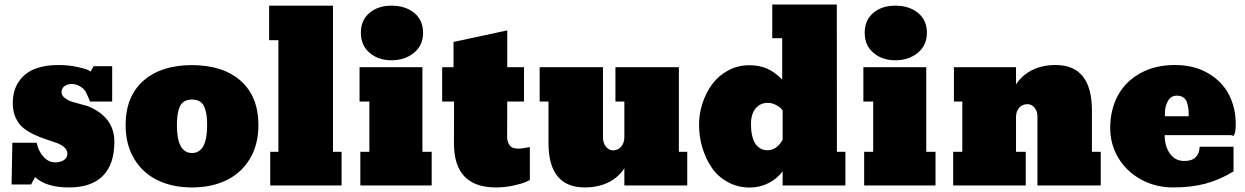

<svg xmlns="http://www.w3.org/2000/svg" viewBox="-20 -821 5513 850"><path d="M378.4 -371.6 374.5 -381.8Q370.1 -392.1 364.7 -403.8Q359.4 -415.5 357.4 -418Q348.1 -431.6 331.1 -440.4Q314 -449.2 297.4 -449.2Q279.3 -449.2 265.9 -439.7Q252.4 -430.2 252.4 -413.1Q252.4 -398.4 267.1 -387.2Q281.7 -376 298.8 -370.6Q315.9 -365.2 338.9 -359.4Q361.8 -353.5 368.7 -351.1Q486.3 -303.2 486.3 -192.9Q486.3 -93.8 435.5 -42.5Q384.8 8.8 285.6 8.8Q184.1 8.8 135.3 -37.1L117.7 -4.4H31.2L34.7 -189H142.6Q148.4 -155.3 170.9 -128.7Q193.4 -102.1 225.6 -102.1Q245.6 -102.1 262 -111.8Q278.3 -121.6 278.3 -140.1Q278.3 -156.7 264.9 -168.7Q251.5 -180.7 230.2 -188.5Q209 -196.3 183.1 -204.6Q157.2 -212.9 131.6 -224.9Q106 -236.8 84.7 -253.4Q63.5 -270 50 -298.3Q36.6 -326.7 36.6 -364.3Q36.6 -421.4 63.5 -460.2Q90.3 -499 134.5 -516.1Q178.7 -533.2 237.8 -533.2Q282.7 -533.2 319.8 -525.1Q356.9 -517.1 366.7 -512.5Q376.5 -507.8 381.3 -504.4L394.5 -527.8H476.6V-371.6Z M536.1 -267.1Q536.1 -394 614.7 -463.4Q693.4 -532.7 829.6 -532.7Q966.8 -532.7 1045.4 -463.4Q1124 -394 1124 -267.1Q1124 -181.6 1086.7 -118.7Q1049.3 -55.7 983.2 -23.4Q917 8.8 830.1 8.8Q743.2 8.8 677 -23.4Q610.8 -55.7 573.5 -118.7Q536.1 -181.6 536.1 -267.1ZM763.2 -266.1Q763.2 -143.6 830.1 -143.6Q897 -143.6 897 -266.1Q897 -291 894.8 -308.3Q892.6 -325.7 886.2 -343.8Q879.9 -361.8 865.7 -371.1Q851.6 -380.4 830.1 -380.4Q808.6 -380.4 794.4 -371.1Q780.3 -361.8 773.9 -343.8Q767.6 -325.7 765.4 -308.3Q763.2 -291 763.2 -266.1Z M1454.1 -148.9H1492.2V0H1176.3V-148.9H1212.4V-643.1H1171.4V-795.9H1454.1Z M1850.1 -148.9H1891.1V0H1575.2V-148.9H1615.2V-371.6H1571.8V-523.4H1850.1ZM1712.9 -554.2Q1654.8 -554.2 1616.2 -587.2Q1577.6 -620.1 1577.6 -676.3Q1577.6 -731.4 1615.5 -763.7Q1653.3 -795.9 1712.9 -795.9Q1774.9 -795.9 1814 -763.7Q1853 -731.4 1853 -676.3Q1853 -620.1 1812.7 -587.2Q1772.5 -554.2 1712.9 -554.2Z M2325.7 -23.9 2307.6 -15.6Q2289.6 -7.3 2252 0.7Q2214.4 8.8 2175.3 8.8Q1988.8 8.8 1989.7 -188L1990.2 -371.6H1937.5V-523.4H1987.8V-635.3L2225.6 -686.5V-523.4H2299.8V-371.6H2225.6L2225.1 -213.9Q2225.1 -194.8 2235.4 -179Q2245.6 -163.1 2272.9 -163.1Q2294.9 -163.1 2325.7 -169.9Z M2744.1 -76.2Q2717.3 -34.7 2672.1 -12.9Q2627 8.8 2569.3 8.8Q2408.2 8.8 2408.2 -188V-371.6H2369.1V-523.4H2649.4V-213.9Q2649.4 -188 2662.6 -171.6Q2675.8 -155.3 2693.4 -155.3Q2716.3 -155.3 2730.2 -172.1Q2744.1 -189 2744.1 -213.9V-371.6H2704.6V-523.4H2985.4V-148.9H3022.5V0H2744.1Z M3722.7 0H3444.8V-62.5Q3419.9 -29.3 3382.3 -10.3Q3344.7 8.8 3300.8 9.3Q3245.6 9.3 3201.2 -15.4Q3156.7 -40 3129.9 -80.3Q3103 -120.6 3088.9 -168.9Q3074.7 -217.3 3074.7 -268.6Q3074.7 -317.4 3090.1 -364.3Q3105.5 -411.1 3133.3 -448.7Q3161.1 -486.3 3203.9 -509.3Q3246.6 -532.2 3296.9 -532.2Q3341.8 -532.2 3375.7 -517.3Q3409.7 -502.4 3442.9 -468.8V-651.9H3398.9V-800.8H3684.6L3685.1 -148.9H3722.7ZM3444.8 -332.5 3437.5 -340.8Q3429.7 -349.1 3413.1 -357.4Q3396.5 -365.7 3378.9 -365.7Q3346.7 -365.7 3325.7 -341.6Q3304.7 -317.4 3304.7 -272.5Q3304.7 -257.3 3305.9 -243.4Q3307.1 -229.5 3311.8 -212.6Q3316.4 -195.8 3324.2 -184.1Q3332 -172.4 3345.9 -164.1Q3359.9 -155.8 3378.9 -155.8Q3391.1 -155.8 3402.6 -160.9Q3414.1 -166 3420.9 -172.1Q3427.7 -178.2 3434.1 -186.3Q3440.4 -194.3 3442.1 -197.5Q3443.8 -200.7 3444.8 -202.6Z M4080.6 -148.9H4121.6V0H3805.7V-148.9H3845.7V-371.6H3802.2V-523.4H4080.6ZM3943.4 -554.2Q3885.3 -554.2 3846.7 -587.2Q3808.1 -620.1 3808.1 -676.3Q3808.1 -731.4 3845.9 -763.7Q3883.8 -795.9 3943.4 -795.9Q4005.4 -795.9 4044.4 -763.7Q4083.5 -731.4 4083.5 -676.3Q4083.5 -620.1 4043.2 -587.2Q4002.9 -554.2 3943.4 -554.2Z M4478 -447.3Q4504.9 -488.8 4550 -511Q4595.2 -533.2 4652.8 -533.2Q4814 -533.2 4814 -332V-148.9H4853V0H4572.8V-306.2Q4572.8 -329.6 4559.6 -344.7Q4546.4 -359.9 4528.8 -359.9Q4505.9 -359.9 4491.9 -343.8Q4478 -327.6 4478 -304.7V-148.9H4521V0H4199.7V-148.9H4240.2V-371.6H4203.1V-523.4H4478Z M5173.8 8.8Q5094.7 8.8 5030.5 -26.9Q4966.3 -62.5 4930.7 -122.6Q4895 -182.6 4895 -254.4Q4895 -335 4928.7 -397.7Q4962.4 -460.4 5028.1 -496.8Q5093.8 -533.2 5181.6 -533.2Q5265.6 -533.2 5327.6 -497.3Q5389.6 -461.4 5420.2 -402.8Q5450.7 -344.2 5450.7 -271Q5450.7 -254.4 5448.2 -236.3Q5443.8 -222.2 5441.7 -220.5Q5439.5 -218.8 5430.2 -222.7H5136.2Q5136.2 -173.3 5159.4 -140.9Q5182.6 -108.4 5222.7 -108.4Q5257.8 -108.4 5273.9 -125.5Q5290 -142.6 5291 -171.4H5440.9V-62Q5376.5 -23.4 5314.2 -7.3Q5252 8.8 5173.8 8.8ZM5137.2 -306.2H5242.2Q5242.7 -323.2 5241.5 -335.9Q5240.2 -348.6 5235.8 -364.5Q5231.4 -380.4 5219.7 -388.9Q5208 -397.5 5189.9 -397.5Q5163.6 -397.5 5150.4 -373.8Q5137.2 -350.1 5137.2 -320.3Z"/></svg>

Font: Bevan
Style: Regular
Weight: 400
Foundry: vernon adams
Version: Version 1.000